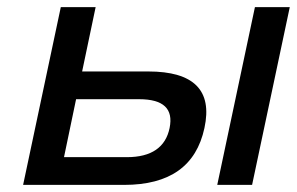

<svg xmlns="http://www.w3.org/2000/svg" viewBox="-20 -520 835 540"><path d="M45 0H329C457 0 532 -53 555 -160C578 -266 525 -319 397 -319H211L249 -500H151ZM160 -78 194 -241H371C440 -241 468 -214 457 -160C446 -106 406 -78 337 -78ZM591 0H689L795 -500H697Z"/></svg>

Font: LT Wave
Style: Italic
Weight: 400
Designer: Daniel Lyons
Version: Version 2.5 (Glyphs App)